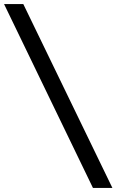

<svg xmlns="http://www.w3.org/2000/svg" viewBox="-28 -783 575 948"><path d="M-8 -763 431 145H527L87 -763Z"/></svg>

Font: Roboto Serif 20pt Medium
Style: Regular
Weight: 500
Version: Version 1.008